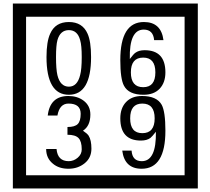

<svg xmlns="http://www.w3.org/2000/svg" viewBox="-20 -980 1195 1090"><path d="M1103 90H53V-960H1103ZM1028 15V-885H128V15ZM497 -656Q497 -442 371 -442Q244 -442 244 -656Q244 -744 265 -789Q294 -855 371 -855Q448 -855 477 -789Q497 -745 497 -656ZM444 -656Q444 -723 435 -752Q420 -809 371 -809Q322 -809 306 -752Q298 -723 298 -656Q298 -587 306 -553Q322 -488 371 -488Q419 -488 435 -554Q444 -587 444 -656ZM919 -569Q919 -511 886.5 -476.5Q854 -442 795 -442Q711 -442 684 -493Q663 -531 663 -639Q663 -855 797 -855Q895 -855 908 -752H855Q850 -812 796 -812Q713 -812 717 -645Q738 -673 748 -680Q768 -695 801 -695Q919 -695 919 -569ZM862 -569Q862 -653 793 -653Q723 -653 723 -569Q723 -485 793 -485Q862 -485 862 -569ZM499 -136Q499 -84 460.5 -53Q422 -22 369 -22Q314 -22 280 -51Q242 -82 242 -134H301Q307 -65 370 -65Q398 -65 421 -84.5Q444 -104 444 -132Q444 -177 426 -196Q408 -215 363 -215V-259Q405 -259 421.5 -276Q438 -293 438 -334Q438 -392 369 -392Q318 -392 306 -324H251Q264 -435 368 -435Q419 -435 454 -409Q493 -380 493 -330Q493 -265 451 -238Q475 -222 483 -210Q499 -185 499 -136ZM919 -238Q919 -22 784 -22Q687 -22 674 -125H727Q731 -65 785 -65Q868 -65 865 -232Q844 -205 834 -197Q814 -182 780 -182Q663 -182 663 -308Q663 -366 695.5 -400.5Q728 -435 786 -435Q870 -435 898 -385Q919 -346 919 -238ZM858 -308Q858 -392 788 -392Q719 -392 719 -308Q719 -224 788 -224Q858 -224 858 -308Z"/></svg>

Font: Unicode BMP Fallback SIL
Style: Regular
Weight: 400
Foundry: NRSI, SIL International
Version: Version 5.1 Based on Unicode 5.1